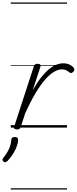

<svg xmlns="http://www.w3.org/2000/svg" viewBox="-87 -1030 621 1550"><path d="M49 15Q37 15 30 10Q23 5 27 -6L186 -494Q190 -506 196.5 -510.5Q203 -515 216 -515Q232 -515 237.5 -509Q243 -503 239 -490L177 -301Q213 -365 247 -407.5Q281 -450 312 -474.5Q343 -499 371 -509Q399 -519 424 -519Q453 -519 476 -507.5Q499 -496 510 -480Q515 -474 513.5 -466.5Q512 -459 505 -451Q497 -443 490 -441Q483 -439 476 -444Q465 -453 449.5 -461.5Q434 -470 412 -470Q384 -470 350.5 -451Q317 -432 279.5 -390Q242 -348 201 -280Q160 -212 116 -114L80 -4Q77 6 69.5 10.5Q62 15 49 15ZM-58 275Q-66 269 -67 261.5Q-68 254 -61 246Q-42 221 -28.5 199Q-15 177 -6.5 153Q2 129 4 99Q5 86 12.5 81Q20 76 33 76Q47 76 53.5 82.5Q60 89 59 101Q59 119 50 146.5Q41 174 22.5 205.5Q4 237 -25 268Q-33 276 -41.5 279Q-50 282 -58 275ZM0 490H454V500H0ZM0 -20H454V0H0ZM0 -505H454V-500H0ZM0 -1010H454V-1000H0Z"/></svg>

Font: Playwrite AU VIC Guides
Style: Regular
Weight: 400
Designer: Veronika Burian, José Scaglione
Foundry: TypeTogether
Version: Version 1.003